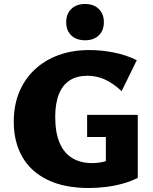

<svg xmlns="http://www.w3.org/2000/svg" viewBox="-20 -926 769 963"><path d="M426 17Q303 17 218.5 -24Q134 -65 91.5 -140Q49 -215 49 -315Q49 -397 76 -463Q103 -529 153.5 -576.5Q204 -624 273.5 -649.5Q343 -675 428 -675Q489 -675 551.5 -662.5Q614 -650 666 -624L590 -469Q543 -512 502.5 -529Q462 -546 418 -546Q366 -546 330 -523Q294 -500 275.5 -454Q257 -408 257 -340Q257 -261 279 -209.5Q301 -158 342.5 -133Q384 -108 441 -108Q476 -108 507 -116.5Q538 -125 562 -140L511 -83V-239H417V-350H671V-34Q636 -16 593.5 -4.5Q551 7 508 12Q465 17 426 17ZM407 -724Q363 -724 337.5 -748.5Q312 -773 312 -815Q312 -856 337.5 -881Q363 -906 407 -906Q450 -906 475.5 -881Q501 -856 501 -815Q501 -773 475.5 -748.5Q450 -724 407 -724Z"/></svg>

Font: Ysabeau SC Black
Style: Regular
Weight: 900
Designer: Christian Thalmann (Catharsis Fonts)
Version: Version 2.001;gftools[0.9.30]; featfreeze: smcp